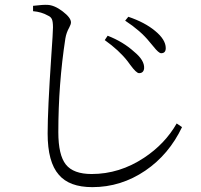

<svg xmlns="http://www.w3.org/2000/svg" viewBox="-20 -744 829 790"><path d="M360 26Q265 26 222 -25Q176 -77 176 -195Q176 -291 191 -513Q198 -612 198 -631Q198 -655 193.5 -665Q189 -675 177 -680Q151 -695 116 -698V-720Q158 -725 175 -724Q204 -723 238 -697Q272 -671 272 -652Q272 -644 265 -631Q253 -610 249 -586Q220 -398 220 -200Q220 -106 251 -67Q282 -28 357 -28Q472 -28 573 -95Q659 -152 707 -236L729 -221Q675 -108 578 -42Q478 26 360 26ZM552 -443Q541 -443 516 -477Q509 -487 505 -492Q470 -537 411 -579L423 -597Q487 -572 532 -531Q575 -496 573 -463Q571 -443 552 -443ZM643 -525Q633 -525 611 -553Q601 -565 595 -572Q559 -617 495 -659L508 -675Q576 -652 618 -617Q662 -581 662 -546Q662 -525 643 -525Z"/></svg>

Font: GenRyuMin TW L
Style: Regular
Weight: 300
Version: Version 1.501;PS 1;hotconv 16.6.51;makeotf.lib2.5.65220